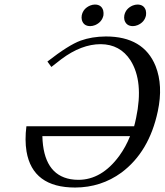

<svg xmlns="http://www.w3.org/2000/svg" viewBox="-20 -820 730 852"><path d="M531.7 -752Q538.1 -782.2 568.8 -795.4Q580.1 -799.8 589.8 -799.8Q619.1 -799.8 627 -773.4Q629.4 -762.7 627.9 -752Q621.6 -721.7 590.8 -708.5Q579.6 -704.1 569.8 -704.1Q540.5 -704.1 532.2 -731Q529.8 -741.2 531.7 -752ZM342.8 -752Q349.1 -782.2 379.9 -795.4Q391.1 -799.8 400.9 -799.8Q430.2 -799.8 438 -773.4Q440.4 -762.7 439 -752Q432.6 -721.7 401.9 -708.5Q390.6 -704.1 380.4 -704.1Q351.1 -704.1 343.3 -731Q340.8 -741.2 342.8 -752ZM208 -522.9 190.4 -546.9Q284.2 -620.1 337.4 -639.6Q387.2 -657.7 449.7 -658.2Q617.2 -658.2 670.4 -526.9Q704.6 -440.4 680.2 -326.2Q642.1 -146 519 -54.2Q428.7 11.7 313.5 12.2Q125 12.2 97.7 -147.9Q89.4 -198.2 97.2 -259.8H575.2Q578.6 -271 584 -296.9Q618.2 -458 559.1 -552.2Q512.7 -623.5 426.8 -624Q341.3 -624 252.4 -557.6Q235.8 -545.4 208 -522.9ZM168 -215.8Q172.4 -46.4 293 -24.9Q310.1 -22 327.6 -22Q431.2 -22 509.3 -128.4Q538.6 -168.9 557.1 -215.8Z"/></svg>

Font: Linux Biolinum Capitals O
Style: Italic Samll Caps
Weight: 400
Italic angle: -12°
Designer: Philipp H. Poll
Foundry: Philipp H. Poll
Version: Version 0.6.2